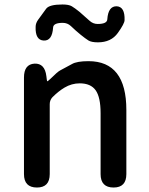

<svg xmlns="http://www.w3.org/2000/svg" viewBox="-20 -837 664 857"><path d="M145 0Q87 0 87 -60V-491Q87 -550 134 -553Q180 -555 187 -497L189 -481Q190 -474 191.5 -474Q193 -474 206 -486Q237 -517 249 -523Q275 -537 301 -551Q323 -564 375 -564Q544 -564 544 -346V-60Q544 0 487 0Q429 0 429 -60V-332Q429 -403 407 -434Q385 -465 336 -465Q300 -465 268 -446Q241 -430 214 -403Q202 -390 202 -372V-60Q202 0 145 0ZM417 -648Q388 -648 374.5 -656.5Q361 -665 340 -682Q319 -699 296 -721Q281 -735 260 -735Q218 -735 217 -714Q213 -654 175 -656Q137 -658 139 -717Q139 -734 151 -750Q169 -774 186 -798Q200 -817 259 -817Q287 -817 300.5 -809Q314 -801 335 -784Q356 -766 379 -745Q395 -730 416 -730Q458 -730 459 -751Q463 -810 501 -809Q538 -807 536 -747Q536 -732 506 -690Q476 -648 417 -648Z"/></svg>

Font: Resource Han Rounded TW Medium
Style: Regular
Weight: 500
Designer: Cyano Hao (round all glyphs); Ryoko NISHIZUKA 西塚涼子 (kana, bopomofo & ideographs); Paul D. Hunt (Latin, Greek & Cyrillic)
Foundry: Cyano Hao
Version: 0.990